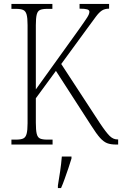

<svg xmlns="http://www.w3.org/2000/svg" viewBox="-20 -734 620 975"><path d="M38 0V-25H61Q85 -25 97.5 -30.5Q110 -36 115 -54Q120 -72 120 -108V-607Q120 -643 115 -660.5Q110 -678 97.5 -683.5Q85 -689 62 -689H38V-714H246V-689H220Q196 -689 183.5 -683.5Q171 -678 166.5 -660Q162 -642 162 -606V-280L379 -582Q411 -627 422.5 -645Q434 -663 434 -674Q434 -683 422.5 -686.5Q411 -690 384 -690V-714H534V-690Q512 -690 497.5 -680.5Q483 -671 467 -649.5Q451 -628 424 -591L291 -409L487 -109Q519 -61 537 -43.5Q555 -26 576 -26H580V0H570Q542 0 524 -7Q506 -14 488 -34Q470 -54 444 -95L264 -374L162 -235V-111Q162 -73 166.5 -54.5Q171 -36 183.5 -30.5Q196 -25 220 -25H247V0ZM274 208Q280 172 285.5 135Q291 98 294 61H343V71Q337 92 327.5 119.5Q318 147 308.5 174Q299 201 290 221H274Z"/></svg>

Font: Noto Serif Ethiopic Condensed ExtraLight
Style: Regular
Weight: 200
Width: 3
Designer: Monotype Design Team
Foundry: Monotype Imaging Inc.
Version: Version 2.102; ttfautohint (v1.8.4.7-5d5b)